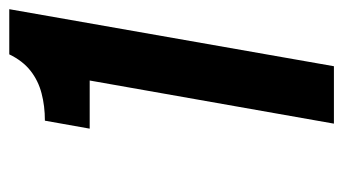

<svg xmlns="http://www.w3.org/2000/svg" viewBox="-183 -557 740 414"><g transform="rotate(-90 187.0 -350.0)"><path d="M127.4 0 220.4 -526.6H116.6L133.8 -623.2Q165.6 -623.2 192.8 -630.4Q220.1 -637.5 241.4 -654.2Q262.8 -671 276.8 -700H374.2L251.2 0Z"/></g></svg>

Font: Overpass
Style: Italic
Weight: 400
Italic angle: -10°
Designer: Delve Withrington, Dave Bailey, Thomas Jockin
Foundry: Delve Fonts LLC
Version: Version 4.000